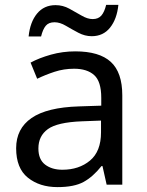

<svg xmlns="http://www.w3.org/2000/svg" viewBox="-20 -755 601 785"><path d="M288 -545Q386 -545 433 -502Q480 -459 480 -365V0H416L399 -76H395Q360 -32 321.5 -11Q283 10 215 10Q142 10 94 -28.5Q46 -67 46 -149Q46 -229 109 -272.5Q172 -316 303 -320L394 -323V-355Q394 -422 365 -448Q336 -474 283 -474Q241 -474 203 -461.5Q165 -449 132 -433L105 -499Q140 -518 188 -531.5Q236 -545 288 -545ZM314 -259Q214 -255 175.5 -227Q137 -199 137 -148Q137 -103 164.5 -82Q192 -61 235 -61Q303 -61 348 -98.5Q393 -136 393 -214V-262ZM97 -606Q103 -665 131.5 -699.5Q160 -734 207 -734Q237 -734 263.5 -719.5Q290 -705 314 -691Q338 -677 359 -677Q382 -677 394.5 -691.5Q407 -706 414 -735H464Q458 -677 430 -642Q402 -607 355 -607Q327 -607 300.5 -621Q274 -635 249.5 -649.5Q225 -664 203 -664Q179 -664 167 -649.5Q155 -635 148 -606Z"/></svg>

Font: TSCustom
Style: Regular
Weight: 400
Designer: Monotype Design Team
Foundry: Monotype Imaging Inc.
Version: Version 2.004; ttfautohint (v1.8.3) -l 8 -r 50 -G 200 -x 14 